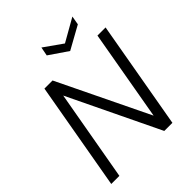

<svg xmlns="http://www.w3.org/2000/svg" viewBox="-242 -1030 1170 1170"><g transform="rotate(-45 343.0 -444.5)"><path d="M680 -699 557 0H487L204 -588L100 0H30L153 -699H223L507 -112L610 -699ZM584 -889 574 -832 426 -750 306 -832 317 -889 436 -805Z"/></g></svg>

Font: SVN-Poppins Light
Style: Italic
Weight: 300
Italic angle: -10°
Designer: Ninad Kale (Devanagari), Jonny Pinhorn (Latin)
Foundry: Indian Type Foundry
Version: Version 3.002 2017; ttfautohint (v1.8.3)